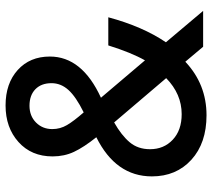

<svg xmlns="http://www.w3.org/2000/svg" viewBox="-56 -694 762 690"><g transform="rotate(-90 325.0 -349.0)"><path d="M255.9 12.2Q155.8 12.2 95.9 -42.2Q36.1 -96.7 36.1 -184.1Q36.1 -314 176.8 -383.8Q140.6 -429.2 124.3 -464.1Q107.9 -499 107.9 -541Q107.9 -617.2 159.7 -663.6Q211.4 -710 291 -710Q370.1 -710 418.5 -666.3Q466.8 -622.6 466.8 -550.8Q466.8 -435.1 318.8 -367.2L453.1 -209Q481 -258.3 506.8 -340.8H607.9Q574.7 -217.3 518.1 -133.8L630.9 0H502L448.2 -64Q367.2 12.2 255.9 12.2ZM266.1 -429.2Q322.3 -457 346.7 -484.1Q371.1 -511.2 371.1 -544.9Q371.1 -581.5 349.4 -602.8Q327.6 -624 290 -624Q253.4 -624 229.7 -600.6Q206.1 -577.1 206.1 -542Q206.1 -513.7 220.5 -489.3Q234.9 -464.8 266.1 -429.2ZM259.8 -77.1Q332 -77.1 389.2 -132.8L230 -319.8Q183.6 -293.5 158.7 -263.9Q133.8 -234.4 133.8 -190.9Q133.8 -141.1 168 -109.1Q202.1 -77.1 259.8 -77.1Z"/></g></svg>

Font: Azeret Mono
Style: Regular
Weight: 400
Designer: Martin Vácha
Foundry: Displaay
Version: Version 1.002